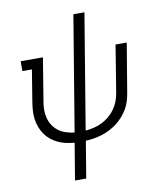

<svg xmlns="http://www.w3.org/2000/svg" viewBox="-100 -816 950 1112"><g transform="rotate(-10 375.0 -260.0)"><path d="M250 215 286 -1Q261 -3 236 -8.5Q211 -14 189 -24.5Q167 -35 148.5 -50Q130 -65 116 -85Q102 -105 93.5 -128Q85 -151 81.5 -176Q78 -201 80 -227Q82 -253 86 -278L116 -462H60V-520H191L150 -269Q145 -243 145 -217.5Q145 -192 151.5 -168.5Q158 -145 171.5 -125Q185 -105 204 -91Q223 -77 247 -69.5Q271 -62 296 -59L408 -735H473L361 -59Q386 -61 410.5 -67Q435 -73 457.5 -84Q480 -95 500.5 -112Q521 -129 536 -150Q551 -171 560 -195Q569 -219 573 -243L618 -520H684L636 -233Q632 -209 625 -185.5Q618 -162 605.5 -140.5Q593 -119 575.5 -99Q558 -79 537.5 -63.5Q517 -48 494.5 -36.5Q472 -25 448 -17.5Q424 -10 400 -6Q376 -2 352 -1L316 215Z"/></g></svg>

Font: Iosevka Etoile Light Oblique
Style: Regular
Weight: 300
Italic angle: -9°
Designer: Belleve Invis
Foundry: Belleve Invis
Version: Version 15.5.2; ttfautohint (v1.8.4)